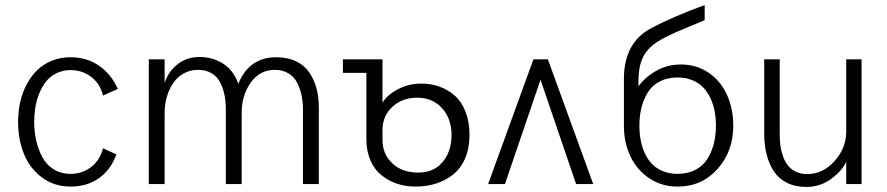

<svg xmlns="http://www.w3.org/2000/svg" viewBox="-20 -720 3470 751"><path d="M256.8 9.8Q191.4 9.8 143.8 -26.1Q96.2 -62 73.5 -118.4Q50.8 -174.8 50.8 -243.2Q50.8 -283.2 58.8 -320.1Q66.9 -356.9 84 -389.2Q101.1 -421.4 125 -445.1Q148.9 -468.8 182.6 -482.4Q216.3 -496.1 255.9 -496.1Q319.3 -496.1 367.2 -463.1Q415 -430.2 440.9 -372.1L382.8 -346.2Q372.1 -392.1 337.2 -418.9Q302.2 -445.8 255.9 -445.8Q225.1 -445.8 200.4 -433.3Q175.8 -420.9 159.9 -400.9Q144 -380.9 133.3 -354Q122.6 -327.1 118.2 -299.6Q113.8 -272 113.8 -243.2Q113.8 -206.1 121.3 -171.9Q128.9 -137.7 144.5 -107.2Q160.2 -76.7 189 -58.3Q217.8 -40 255.9 -40Q302.7 -40 337.4 -67.4Q372.1 -94.7 382.8 -140.1L435.1 -116.2Q414.1 -56.6 367.4 -23.4Q320.8 9.8 256.8 9.8Z M562 0V-487.8H624V-396Q638.7 -440.9 675 -469Q711.4 -497.1 759.3 -497.1Q813.5 -497.1 854 -470.2Q894.5 -443.4 912.1 -392.1Q954.6 -496.1 1060.1 -496.1Q1104.5 -496.1 1137.5 -480.5Q1170.4 -464.8 1189.5 -437Q1208.5 -409.2 1217.8 -374.8Q1227.1 -340.3 1227.1 -298.8V0H1165V-291Q1165 -319.8 1159.9 -345.2Q1154.8 -370.6 1143.3 -394.5Q1131.8 -418.5 1109.1 -432.6Q1086.4 -446.8 1055.2 -446.8Q996.1 -446.8 960.7 -397Q925.3 -347.2 925.3 -279.8V0H863.3V-293Q863.3 -322.3 858.4 -347.4Q853.5 -372.6 842 -396Q830.6 -419.4 808.1 -433.1Q785.6 -446.8 753.9 -446.8Q723.6 -446.8 698.5 -432.6Q673.3 -418.5 657.2 -394.8Q641.1 -371.1 632.6 -341.3Q624 -311.5 624 -279.8V0Z M1605 9.8Q1567.4 9.8 1533.9 -1.2Q1500.5 -12.2 1472.9 -33.9Q1445.3 -55.7 1429.2 -92Q1413.1 -128.4 1413.1 -174.8V-435.1H1321.3V-487.8H1476.1V-317.9Q1492.2 -347.2 1534.9 -370.1Q1577.6 -393.1 1627.4 -393.1Q1666 -393.1 1699.2 -381.1Q1732.4 -369.1 1759 -345.7Q1785.6 -322.3 1801 -282.7Q1816.4 -243.2 1816.4 -191.9Q1816.4 -140.1 1799.3 -100.6Q1782.2 -61 1752.4 -37.4Q1722.7 -13.7 1685.5 -2Q1648.4 9.8 1605 9.8ZM1616.2 -44.9Q1676.3 -44.9 1711.2 -86.2Q1746.1 -127.4 1746.1 -191.9Q1746.1 -255.9 1709 -296.9Q1671.9 -337.9 1611.3 -337.9Q1553.7 -337.9 1514.9 -302.2Q1476.1 -266.6 1476.1 -210.9V-171.9Q1476.1 -117.2 1514.4 -81.1Q1552.7 -44.9 1616.2 -44.9Z M1889.2 0 2066.4 -487.8H2123L2300.3 0H2233.4L2094.2 -408.2L1955.1 0Z M2643.1 -467.8Q2705.1 -467.8 2752.4 -435.1Q2799.8 -402.3 2824 -348.1Q2848.1 -293.9 2848.1 -228Q2848.1 -127.9 2786.6 -59.1Q2725.1 9.8 2630.4 9.8Q2567.9 9.8 2519.5 -22.7Q2471.2 -55.2 2445.8 -108.6Q2420.4 -162.1 2420.4 -227.1V-411.1Q2420.4 -553.7 2527.3 -609.9Q2614.3 -655.8 2736.3 -700.2V-641.1Q2720.2 -634.3 2679.4 -617.4Q2638.7 -600.6 2624.3 -594.2Q2609.9 -587.9 2587.2 -576.7Q2564.5 -565.4 2549.3 -555.2Q2509.8 -528.8 2493.4 -492.9Q2477.1 -457 2477.1 -397.9V-382.3Q2502.9 -418 2546.6 -442.9Q2590.3 -467.8 2643.1 -467.8ZM2630.4 -40Q2669.9 -40 2699.7 -55.4Q2729.5 -70.8 2746.6 -97.9Q2763.7 -125 2772 -157.7Q2780.3 -190.4 2780.3 -229Q2780.3 -258.8 2775.1 -285.6Q2770 -312.5 2758.5 -336.7Q2747.1 -360.8 2730.2 -378.4Q2713.4 -396 2687.7 -406.5Q2662.1 -417 2630.4 -417Q2590.8 -417 2561 -401.6Q2531.2 -386.2 2514.4 -359.4Q2497.6 -332.5 2489.3 -300Q2481 -267.6 2481 -229Q2481 -198.7 2486.1 -171.6Q2491.2 -144.5 2502.4 -120.1Q2513.7 -95.7 2530.8 -78.1Q2547.9 -60.5 2573.2 -50.3Q2598.6 -40 2630.4 -40Z M3133.8 11.2Q3089.8 11.2 3057.4 -5.4Q3024.9 -22 3006.1 -51.3Q2987.3 -80.6 2978.3 -116.9Q2969.2 -153.3 2969.2 -196.8V-487.8H3029.8V-193.8Q3029.8 -170.9 3032.5 -150.6Q3035.2 -130.4 3042.5 -109.4Q3049.8 -88.4 3061.5 -73.2Q3073.2 -58.1 3092.5 -48.6Q3111.8 -39.1 3137.2 -39.1Q3199.2 -39.1 3244.6 -90.1Q3290 -141.1 3290 -206.1V-487.8H3350.1V0H3290V-87.9Q3275.4 -53.2 3232.2 -21Q3189 11.2 3133.8 11.2Z"/></svg>

Font: HK Grotesk Light
Style: Regular
Weight: 300
Designer: Alfredo Marco Pradil and Stefan Peev
Foundry: Hanken Design Co.
Version: Version 1.045;PS 001.045;hotconv 1.0.88;makeotf.lib2.5.64775